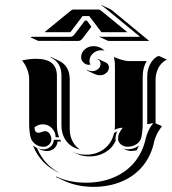

<svg xmlns="http://www.w3.org/2000/svg" viewBox="-20 -705 666 743"><path d="M65.4 -471.2Q96.2 -477.5 119.6 -477.5Q200.2 -477.5 200.2 -412.1V-220.7Q200.2 -194.3 209 -173.8H195.3Q195.3 -194.3 180.7 -209.1Q166 -223.9 145.5 -223.9Q127.4 -223.9 113.5 -212.2Q113.5 -191.4 128.7 -191.2Q133.8 -191.2 141.5 -194.2Q149.2 -197.3 154.3 -197.3Q165.8 -197.3 172.2 -187.3Q178.7 -177.2 178.7 -166.3Q178.7 -154.1 169.8 -145.5Q160.9 -137 148.4 -137Q129.6 -137 115.2 -148.4Q100.8 -159.9 97.4 -177.5Q92.8 -200.7 92.8 -225.6V-400.4Q92.8 -416.7 85.4 -436.3Q78.1 -455.8 65.4 -471.2ZM97.7 -560.8 103 -562.7H252.9Q261.2 -562.7 268.1 -571.8L308.6 -625.2H316.4L333.7 -601.3L332.8 -600.3L299.6 -556.4Q292.2 -546.6 283 -546.6L127.7 -546.9ZM107.7 -142.1Q114.7 -136.2 123 -132.3Q130.9 -113.3 142.1 -96.7Q168.9 -56.9 212.9 -34.4Q159.2 -57.1 127.9 -103.3Q115.7 -121.3 107.7 -142.1ZM126.7 -130.9Q137.2 -127.2 148.4 -127.2Q164.3 -127.2 175.9 -137.8Q187.5 -148.4 188.5 -164.1H212.9Q214.8 -160.4 216.6 -157.5H202.6Q201.7 -141.8 190.1 -131.2Q178.5 -120.6 162.6 -120.6Q149.2 -120.6 137.2 -125.7ZM152.1 -580.3 252.7 -662.8Q259.3 -668.2 263.7 -668.2H361.3Q366 -668.2 372.3 -662.8L472.9 -580.3H372.8L325.2 -642.8H299.8Q252.4 -580.6 252.2 -580.3ZM175 -483.2 177.5 -484.4 207.5 -470.2Q249.8 -450.4 249.8 -397.9V-206.8Q249.8 -181.6 259 -161.7Q268.3 -141.8 285.4 -129.4L288.1 -126.7Q255.6 -134 236.7 -159.1Q217.8 -184.1 217.8 -220.7V-412.1Q217.8 -464.1 175 -483.2ZM196.5 -20 197.3 -22Q248.3 2 312.5 2Q373 2 421.9 -19.2Q470.7 -40.3 502 -79.2Q533.2 -118.2 544.4 -170.9Q546.9 -182.1 554.3 -198.6Q561.8 -215.1 572.8 -227.5Q571.3 -227.8 570.3 -228Q566.7 -228 561.5 -226.3Q556.4 -224.6 549.8 -224.6V-410.2Q549.8 -433.6 559.8 -454.3Q569.8 -475.1 587.9 -486.3L595.7 -488.3L625.7 -474.4Q614.3 -469 605.6 -460Q596.9 -450.9 591.9 -440.2Q586.9 -429.4 584.5 -418.6Q582 -407.7 582 -396.5V-227.5L606.7 -217L598.4 -204.8Q590.3 -193.6 584.4 -179.8Q578.4 -166 576.4 -156.2Q565.4 -103.3 533.7 -64Q502 -24.7 452.8 -3.4Q403.6 17.8 342.5 18.1Q278.1 18.1 226.6 -6.1ZM261.2 -116.9 261.5 -117.2Q284.7 -106.4 312.5 -106.4Q353.8 -106.4 383.2 -128.9Q412.6 -151.4 421.4 -190.2Q428 -194.6 433.6 -196.3Q426.8 -182.4 427 -168.5Q427 -164.3 427.7 -160.4Q414.6 -131.8 387.6 -115.7Q360.6 -99.6 326.2 -99.6Q299.1 -99.6 275.4 -110.6ZM293.9 -483.4Q293.9 -501.5 308 -513.9Q322 -526.4 341.8 -526.4Q366.5 -526.4 385 -508.8L381.1 -509.8Q376.5 -510.5 371.8 -510.5Q353 -510.5 339.6 -498Q326.2 -485.6 326.2 -468.8Q326.2 -463.1 329.3 -456.8L330.8 -455.1Q327.4 -454.3 323.7 -454.3Q311.8 -454.3 302.9 -463Q293.9 -471.7 293.9 -483.4ZM316.7 -432.1 317.1 -434.1Q326.4 -429.7 336.7 -429.7Q350.3 -429.7 359.7 -438Q369.1 -446.3 369.1 -458Q369.1 -470.7 358.4 -475.3L359.4 -477.1L389.4 -463.1Q395 -460.7 398.3 -455.6Q401.6 -450.4 401.6 -444.3Q401.6 -431.6 391.4 -422.7Q381.1 -413.8 366.7 -413.8Q356.2 -413.8 346.7 -418.2ZM365 -562.5 365.5 -564.5Q368.7 -562.7 372.1 -562.7H522L383.5 -676.5Q377.9 -681.2 372.8 -683.3L374.3 -684.8L404.5 -670.7Q409.4 -668.5 414.8 -664.1L557.4 -546.6H402.1Q398.4 -546.6 395 -548.3ZM420.9 -484.4Q430.9 -479.7 448.7 -474.2Q466.6 -468.8 474.6 -468.8H547.6Q532.2 -442.1 532.2 -410.2V-225.6Q532.2 -198.7 527.1 -174.1Q523.4 -157.2 508.3 -147.2Q493.2 -137.2 473.9 -137.2Q458.5 -137.2 447.6 -146.4Q436.8 -155.5 436.8 -168.5Q436.8 -179.7 441.4 -189.6Q446 -199.5 454.8 -210.7Q439.2 -210.7 423.3 -202.4Q424.8 -209.5 424.8 -220.7V-442.4Q424.8 -458 424.2 -464.8Q423.6 -471.7 420.9 -484.4ZM451.7 -132.3Q462.2 -127.4 473.9 -127.4Q499 -127.4 517.3 -141.6Q513.9 -132.6 509.5 -123.8Q499.3 -120.8 488 -120.8Q476.3 -120.8 465.8 -125.7Z"/></svg>

Font: AgreloyS1
Style: Medium
Weight: 400
Designer: gluk
Foundry: gluk
Version: Version 0.27